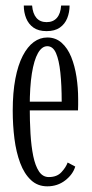

<svg xmlns="http://www.w3.org/2000/svg" viewBox="-20 -663 332 694"><path d="M151 10.5Q116 10.5 91.8 -12.2Q67.5 -35 53 -73.8Q38.5 -112.5 32.2 -161.5Q26 -210.5 26 -263Q26 -328.5 35.5 -378.2Q45 -428 62.2 -461.2Q79.5 -494.5 102 -511Q124.5 -527.5 151 -527.5Q181.5 -527.5 203 -508.2Q224.5 -489 237.5 -456.8Q250.5 -424.5 256.5 -385Q262.5 -345.5 262.5 -305Q262.5 -294.5 262.5 -284.2Q262.5 -274 262 -264H80.5V-295.5H203Q203 -355 198.2 -400.2Q193.5 -445.5 182.5 -470.8Q171.5 -496 151 -496Q131.5 -496 117.2 -471Q103 -446 95.2 -397.5Q87.5 -349 87.5 -278Q87.5 -226 90.2 -180Q93 -134 100.2 -98.8Q107.5 -63.5 121 -43.2Q134.5 -23 156.5 -23Q186 -23 202.2 -40.8Q218.5 -58.5 224.5 -75.5L252 -61Q243.5 -32.5 215.8 -11Q188 10.5 151 10.5ZM148.5 -550.5Q119 -550.5 101 -563.2Q83 -576 74.5 -597.2Q66 -618.5 66 -643H96Q98.5 -613.5 111.8 -598.2Q125 -583 148.5 -583Q172 -583 185.5 -598.2Q199 -613.5 201 -643H231.5Q231.5 -618.5 223 -597.2Q214.5 -576 196.2 -563.2Q178 -550.5 148.5 -550.5Z"/></svg>

Font: Imbue Light
Style: Regular
Weight: 300
Designer: Tyler Finck
Foundry: Etcetera Type Company
Version: Version 1.102